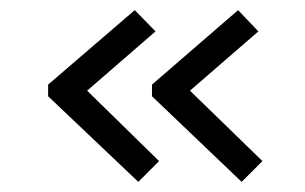

<svg xmlns="http://www.w3.org/2000/svg" viewBox="-20 -420 603 379"><path d="M253 -61 75 -230V-253L246 -400L287 -358L152 -241L294 -102ZM457 -61 280 -230V-253L450 -400L490 -358L355 -241L498 -102Z"/></svg>

Font: Inconsolata SemiExpanded
Style: Regular
Weight: 400
Width: 6
Monospace: yes
Designer: Raph Levien, Cyreal, Brenton Simpson
Foundry: Raph Levien, Cyreal, Google
Version: Version 3.100; ttfautohint (v1.8.4.7-5d5b)